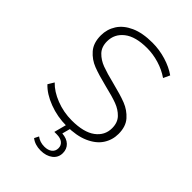

<svg xmlns="http://www.w3.org/2000/svg" viewBox="-265 -814 1139 1139"><g transform="rotate(45 304.5 -244.0)"><path d="M159.5 -21.5C205.8 -3.8 254.7 5 306 5C361.3 5 408 -3.3 446 -20C484 -36.7 512.2 -59 530.5 -87C548.8 -115 558 -146 558 -180C558 -221.3 547.2 -254.2 525.5 -278.5C503.8 -302.8 477.7 -321 447 -333C416.3 -345 375.3 -357.3 324 -370C278 -381.3 241.7 -392 215 -402C188.3 -412 166 -426.3 148 -445C130 -463.7 121 -488.7 121 -520C121 -561.3 137.7 -595 171 -621C204.3 -647 253.3 -660 318 -660C350.7 -660 383.8 -655 417.5 -645C451.2 -635 482 -620.3 510 -601L529 -642C501.7 -661.3 469.3 -676.7 432 -688C394.7 -699.3 356.7 -705 318 -705C262.7 -705 216.5 -696.7 179.5 -680C142.5 -663.3 115 -640.8 97 -612.5C79 -584.2 70 -553 70 -519C70 -477 80.8 -443.5 102.5 -418.5C124.2 -393.5 150.5 -375 181.5 -363C212.5 -351 253.7 -338.7 305 -326C350.3 -315.3 386.3 -305 413 -295C439.7 -285 462 -270.7 480 -252C498 -233.3 507 -208.3 507 -177C507 -136.3 490 -103.3 456 -78C422 -52.7 371.7 -40 305 -40C259 -40 215.2 -48.2 173.5 -64.5C131.8 -80.8 98.7 -102 74 -128L51 -90C77 -62 113.2 -39.2 159.5 -21.5ZM221 192C242.3 208.7 268.7 217 300 217C330.7 217 355.8 209.5 375.5 194.5C395.2 179.5 405 159.3 405 134C405 111.3 397.5 92.8 382.5 78.5C367.5 64.2 346.7 56 320 54L336 -6H303L280 81H300C321.3 81 337.7 85.7 349 95C360.3 104.3 366 116.7 366 132C366 148.7 360 161.7 348 171C336 180.3 320 185 300 185C274.7 185 253 178 235 164Z"/></g></svg>

Font: Montserrat Custom ExtraLight
Style: Regular
Weight: 300
Designer: Julieta Ulanovsky
Foundry: Julieta Ulanovsky
Version: Version 7.200